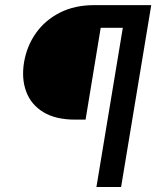

<svg xmlns="http://www.w3.org/2000/svg" viewBox="-20 -748 625 768"><path d="M561 -636.7H382.8L322.3 -269.5H280.8Q202.6 -269.5 153.6 -299.3Q104.5 -329.1 85 -381.1Q65.4 -433.1 76.2 -499Q87.4 -564.5 124 -616Q160.6 -667.5 219.7 -697.5Q278.8 -727.5 356.9 -727.5H576.7ZM365.7 0 486.3 -727.5H585L464.4 0Z"/></svg>

Font: Inter 24pt Medium
Style: Italic
Weight: 500
Italic angle: -9.3988°
Designer: Rasmus Andersson
Foundry: rsms
Version: Version 4.001;git-66647c0bb